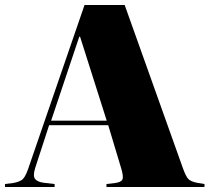

<svg xmlns="http://www.w3.org/2000/svg" viewBox="-30 -750 840 770"><path d="M-10 0V-12L22 -16Q41 -19 55.5 -27Q70 -35 83 -73L309 -730H470L703 -77Q715 -43 725 -32.5Q735 -22 760 -17L790 -12V0H397V-12L431 -16Q456 -19 461 -30.5Q466 -42 456 -75L404 -248H167L111 -76Q101 -44 111 -32Q121 -20 146 -17L189 -12V0ZM175 -266H398L291 -603H288Z"/></svg>

Font: Display Black
Style: Regular
Weight: 900
Designer: Latin by Veronika Burian and Jose Scaglione. Greek by Irene Vlachou. Cyrillic by Vera Evstafieva.
Foundry: TypeTogether
Version: Version 3.002